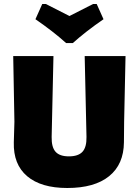

<svg xmlns="http://www.w3.org/2000/svg" viewBox="-20 -927 693 959"><path d="M600 -319 599 -216Q598 -106 525 -47Q452 12 316 12Q185 12 115.5 -47Q46 -106 49 -216L52 -319L46 -647H247L238 -243Q237 -192 257.5 -169Q278 -146 324 -146Q371 -146 392 -169Q413 -192 412 -243L403 -647H607ZM497 -831Q407 -769 344 -712H310Q247 -769 157 -831L191 -907H209L327 -847L445 -907H463Z"/></svg>

Font: Luna Sans Black
Style: Regular
Weight: 900
Designer: Juan Pablo del Peral
Foundry: Huerta Tipografica
Version: Version 2.001; ttfautohint (v1.5)